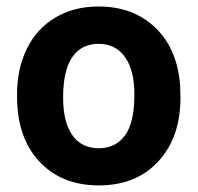

<svg xmlns="http://www.w3.org/2000/svg" viewBox="-20 -558 605 588"><path d="M32.2 -269Q32.2 -347.7 62.5 -409.2Q92.8 -470.7 149.7 -504.4Q206.5 -538.1 281.7 -538.1Q388.7 -538.1 456.3 -472.7Q523.9 -407.2 531.7 -294.9L532.7 -258.8Q532.7 -137.2 464.8 -63.7Q397 9.8 282.7 9.8Q168.5 9.8 100.3 -63.5Q32.2 -136.7 32.2 -262.7ZM173.3 -258.8Q173.3 -183.6 201.7 -143.8Q230 -104 282.7 -104Q334 -104 362.8 -143.3Q391.6 -182.6 391.6 -269Q391.6 -342.8 362.8 -383.3Q334 -423.8 281.7 -423.8Q230 -423.8 201.7 -383.5Q173.3 -343.3 173.3 -258.8Z"/></svg>

Font: TypoPRO Roboto
Style: Bold
Weight: 700
Designer: Google
Version: Version 2.136; 2016